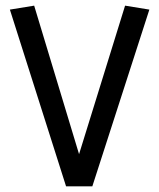

<svg xmlns="http://www.w3.org/2000/svg" viewBox="-20 -660 564 680"><path d="M423 -640 260 -114 101 -640 15 -626 214 0H307L509 -626Z"/></svg>

Font: FiraGO Unicode
Style: Regular
Weight: 400
Designer: bBox Type
Foundry: bBox Type GmbH
Version: Version 1.001;PS 001.001;hotconv 1.0.88;makeotf.lib2.5.64775